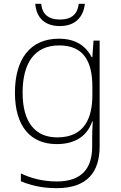

<svg xmlns="http://www.w3.org/2000/svg" viewBox="-20 -742 630 1002"><path d="M423 -722H391C385 -670 355 -640 293 -640C232 -640 200 -669 195 -722H164C170 -648 215 -606 292 -606C369 -606 414 -648 423 -722ZM287 -540C136 -540 58 -432 58 -258C58 -83 139 10 276 10C370 10 434 -30 461 -108H464C462 -74 461 -49 461 -15V23C461 134 409 205 277 205C202 205 138 187 89 163V204C138 224 196 240 276 240C437 240 500 154 500 22V-530H468L462 -443H459C429 -500 378 -540 287 -540ZM289 -505C419 -505 462 -418 462 -289V-246C462 -132 425 -25 279 -25C162 -25 98 -106 98 -258C98 -413 160 -505 289 -505Z"/></svg>

Font: Noto Sans Lao ExtraLight
Style: Regular
Weight: 200
Designer: Monotype Design Team
Foundry: Monotype Imaging Inc.
Version: Version 2.003